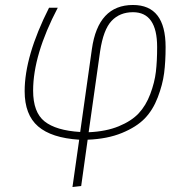

<svg xmlns="http://www.w3.org/2000/svg" viewBox="-20 -551 753 771"><path d="M514 -531Q645 -531 645 -362Q645 -303 639 -257Q633 -211 613.5 -160Q594 -109 561 -75Q528 -41 469.5 -17Q411 7 332 10L306 196L271 200L298 10Q187 3 133 -43.5Q79 -90 79 -185Q79 -326 177 -520H212Q113 -331 113 -187Q113 -100 159 -63.5Q205 -27 302 -21L349 -354Q374 -531 514 -531ZM514 -502Q461 -502 428 -467Q395 -432 382 -345L336 -20Q406 -23 457 -44Q508 -65 537 -96Q566 -127 583.5 -173.5Q601 -220 606 -263Q611 -306 611 -362Q611 -502 514 -502Z"/></svg>

Font: Fira Sans UltraLight
Style: Italic
Weight: 200
Italic angle: -8°
Designer: Carrois Corporate & Edenspiekermann AG
Foundry: Carrois Corporate GbR & Edenspiekermann AG
Version: Version 4.203;PS 004.203;hotconv 1.0.88;makeotf.lib2.5.64775